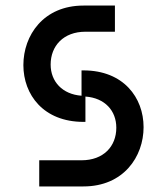

<svg xmlns="http://www.w3.org/2000/svg" viewBox="-20 -670 600 690"><path d="M121 0H280C424 0 496 -107 496 -213C496 -319 424 -417 280 -417H273V-326C204 -331 162 -377 162 -438C162 -505 208 -556 287 -556H393V-650H280C136 -650 64 -543 64 -436C64 -330 136 -232 280 -232H287V-323C357 -318 398 -272 398 -211C398 -144 352 -94 273 -94H121Z"/></svg>

Font: Grotesk 02 Mince
Style: Bold
Weight: 400
Designer: Frank Adebiaye, contributions by Jérémy Landes, Ariel Martín Pérez
Foundry: Velvetyne Type Foundry
Version: Version 3.000;Glyphs 3.1.2 (3150)